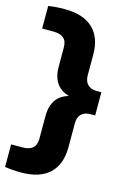

<svg xmlns="http://www.w3.org/2000/svg" viewBox="-147 -810 652 999"><g transform="rotate(15 179.0 -310.0)"><path d="M72 130Q47 130 25.2 128.2Q3.5 126.5 -15 123.5V2H47Q82 2 100.8 -14Q119.5 -30 119.5 -64.5V-186.5Q119.5 -253.5 156 -289.5Q192.5 -325.5 277.5 -328.5V-309.5Q192.5 -312.5 156 -348.5Q119.5 -384.5 119.5 -451V-555.5Q119.5 -590.5 100.8 -606.2Q82 -622 47 -622H-15V-743.5Q3.5 -746.5 25.2 -748.2Q47 -750 72 -750Q173 -750 225 -701Q277 -652 277 -560V-447.5Q277 -416 294.5 -398.8Q312 -381.5 342.5 -381.5H368.5V-256.5H342.5Q312 -256.5 294.5 -239.5Q277 -222.5 277 -190.5V-60Q277 32 225 81Q173 130 72 130Z"/></g></svg>

Font: Encode Sans SC Condensed Thin
Style: Bold
Weight: 700
Version: Version 3.002